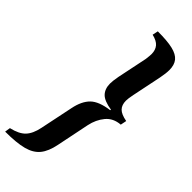

<svg xmlns="http://www.w3.org/2000/svg" viewBox="-364 -866 1052 1052"><g transform="rotate(45 162.0 -340.0)"><path d="M-47 118Q10 105 36.5 77Q63 49 74 -5L114 -198Q127 -263 161 -296.5Q195 -330 272 -340L273 -345Q214 -354 191 -378Q168 -402 168 -443Q168 -464 175 -501L211 -675Q215 -705 215 -717Q215 -749 198.5 -768.5Q182 -788 144 -797L151 -830Q225 -830 267 -820Q309 -810 327.5 -787Q346 -764 346 -725Q346 -699 338 -659L303 -489Q296 -456 296 -438Q296 -405 314 -386.5Q332 -368 376 -360L369 -325Q315 -321 284.5 -284Q254 -247 243 -195L204 -4Q192 57 165 90Q138 123 87 136.5Q36 150 -52 150Z"/></g></svg>

Font: Taviraj Black
Style: Italic
Weight: 900
Italic angle: -12°
Designer: Katatrad Team
Foundry: CadsonDemak
Version: Version 1.001